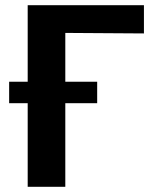

<svg xmlns="http://www.w3.org/2000/svg" viewBox="-20 -715 618 735"><path d="M15 -320V-402H86V-695H531V-587L230 -589V-402H352V-320H230V0H86V-320Z"/></svg>

Font: Coval
Style: ExtraBold
Weight: 800
Foundry: Context Ltd
Version: Version 001.000